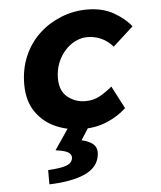

<svg xmlns="http://www.w3.org/2000/svg" viewBox="-53 -556 707 845"><g transform="rotate(-5 300.0 -134.0)"><path d="M299 12Q234 12 179.5 -12Q125 -36 92 -84.5Q59 -133 59 -205Q59 -274 83.5 -330.5Q108 -387 150.5 -426.5Q193 -466 248 -488Q303 -510 363 -510Q431 -510 480 -482Q529 -454 556 -419L466 -337Q442 -364 413.5 -376.5Q385 -389 353 -389Q327 -389 301 -376.5Q275 -364 254 -340.5Q233 -317 221 -286Q209 -255 209 -219Q209 -163 243 -136Q277 -109 321 -109Q357 -109 385 -124.5Q413 -140 440 -163L492 -63Q455 -29 406.5 -8.5Q358 12 299 12ZM131 242V179Q188 176 212.5 166.5Q237 157 240 136Q242 121 228.5 111Q215 101 171 95L243 -11H335L289 61Q327 70 343 87Q359 104 354 135Q345 188 287 213.5Q229 239 131 242Z"/></g></svg>

Font: Source Code Pro ExtraBold
Style: Italic
Weight: 800
Italic angle: -11°
Monospace: yes
Designer: Paul D. Hunt, Teo Tuominen
Foundry: Adobe Systems Incorporated
Version: Version 1.016;hotconv 1.0.116;makeotfexe 2.5.65601